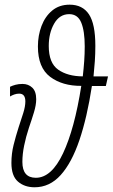

<svg xmlns="http://www.w3.org/2000/svg" viewBox="-20 -791 482 821"><path d="M127.9 9.8Q85 9.8 56.9 -14.4Q28.8 -38.6 28.8 -94.2Q28.8 -133.8 38.1 -171.1Q47.4 -208.5 59.6 -246.6Q70.3 -278.3 79.3 -307.1Q88.4 -335.9 88.4 -357.4Q88.4 -390.6 62 -390.6Q51.3 -390.6 41 -387Q30.8 -383.3 22.9 -378.4V-419.9Q32.7 -424.8 46.4 -428.5Q60.1 -432.1 76.2 -432.1Q101.1 -432.1 117.9 -416.3Q134.8 -400.4 134.8 -366.7Q134.8 -342.3 125.2 -310.8Q115.7 -279.3 103.5 -244.1Q90.8 -205.6 83.3 -168.7Q75.7 -131.8 75.7 -98.6Q75.7 -30.8 133.3 -30.8Q200.2 -30.8 249.5 -135.3Q298.8 -239.7 327.6 -423.8Q246.6 -423.3 194.3 -462.6Q142.1 -502 142.1 -592.3Q142.1 -639.2 157.5 -679.9Q172.9 -720.7 203.1 -745.8Q233.4 -771 277.8 -771Q333 -771 360.4 -729.7Q387.7 -688.5 387.7 -595.2Q387.7 -560.5 385.5 -529.1Q383.3 -497.6 379.9 -464.4H441.9L432.6 -423.3H373Q352.5 -289.1 319.6 -191.9Q286.6 -94.7 239.5 -42.5Q192.4 9.8 127.9 9.8ZM334 -464.4Q337.9 -499 340.1 -530Q342.3 -561 342.3 -592.8Q342.3 -658.2 327.4 -694.3Q312.5 -730.5 275.9 -730.5Q234.9 -730.5 211.7 -690.2Q188.5 -649.9 188.5 -594.2Q188.5 -521.5 228.8 -493.2Q269 -464.8 334 -464.4Z"/></svg>

Font: Open Sans Condensed Light
Style: Italic
Weight: 300
Width: 3
Italic angle: -12°
Designer: Monotype Design Team
Foundry: Monotype Imaging Inc.
Version: Version 3.000; ttfautohint (v1.8.4)